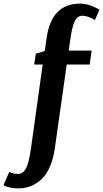

<svg xmlns="http://www.w3.org/2000/svg" viewBox="-90 -780 570 1062"><path d="M82 36 146 -423H99L108 -483L156 -497L157 -500H158L168 -571Q195 -760 353 -760Q378 -760 404.5 -751.5Q431 -743 446 -734L460 -726L435 -669Q396 -693 365 -693Q340 -693 324.5 -665Q309 -637 298 -556L290 -500H417L406 -423H279L219 0L214 36Q197 155 142 208.5Q87 262 14 262Q-15 262 -36 257Q-57 252 -64 248L-70 243L-39 171Q-16 182 10 182Q37 182 53.5 152Q70 122 82 36Z"/></svg>

Font: Arsenal
Style: Bold Italic
Weight: 700
Italic angle: -9°
Designer: Andrij Shevchenko
Foundry: Stairsfor.com
Version: Version 1.000